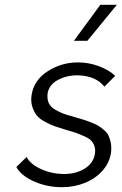

<svg xmlns="http://www.w3.org/2000/svg" viewBox="-20 -770 508 800"><path d="M288 -600 398 -750H467L344 -600ZM238 10Q176 10 122 -14Q68 -38 48 -74L91 -116Q105 -87 149 -66.5Q193 -46 242 -45Q295 -44 333 -67.5Q371 -91 376 -133Q378 -150 372.5 -163.5Q367 -177 358.5 -185.5Q350 -194 331 -202.5Q312 -211 299.5 -215.5Q287 -220 262 -227Q256 -229 252 -230Q225 -238 208 -244Q191 -250 168.5 -262Q146 -274 134.5 -287.5Q123 -301 115.5 -322.5Q108 -344 111 -370Q119 -434 177 -472Q235 -510 305 -510Q350 -510 392.5 -494Q435 -478 460 -454L415 -409Q380 -453 309 -456Q262 -458 222.5 -437.5Q183 -417 178 -378Q176 -356 183.5 -340Q191 -324 210 -313Q229 -302 245.5 -296Q262 -290 292 -282Q315 -275 325.5 -272Q336 -269 357 -261Q378 -253 388 -247Q398 -241 412 -229.5Q426 -218 432 -205.5Q438 -193 441.5 -175.5Q445 -158 443 -137Q438 -95 409 -61Q380 -27 335 -8.5Q290 10 238 10Z"/></svg>

Font: Orkney Light
Style: LightItalic
Weight: 300
Designer: Samuel Oakes and Alfredo Marco Pradil
Foundry: Alfredo Marco Pradil
Version: 1.0; ttfautohint (v1.5)